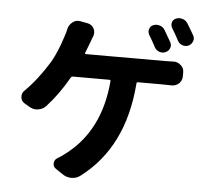

<svg xmlns="http://www.w3.org/2000/svg" viewBox="-59 -905 1104 1028"><g transform="rotate(5 493.0 -391.0)"><path d="M945.3 -755.9Q950.2 -747.1 950.2 -737.3Q950.2 -730.5 947.3 -724.6Q941.4 -708 925.8 -700.2Q917 -696.3 907.2 -696.3Q899.4 -696.3 891.6 -699.2Q875 -705.1 866.2 -721.7Q847.7 -756.8 830.1 -785.2Q824.2 -793.9 824.2 -804.7Q824.2 -809.6 825.2 -815.4Q830.1 -831.1 845.7 -837.9Q855.5 -841.8 865.2 -841.8Q873 -841.8 880.9 -838.9Q898.4 -834 908.2 -818.4Q927.7 -787.1 945.3 -755.9ZM826.2 -709Q831.1 -700.2 831.1 -690.4Q831.1 -684.6 828.1 -677.7Q822.3 -661.1 805.7 -654.3Q796.9 -650.4 788.1 -650.4Q780.3 -650.4 771.5 -653.3Q754.9 -659.2 746.1 -675.8Q726.6 -712.9 710 -739.3Q705.1 -749 705.1 -758.8Q705.1 -763.7 707 -769.5Q711.9 -786.1 727.5 -792Q736.3 -795.9 747.1 -795.9Q754.9 -795.9 762.7 -793Q780.3 -788.1 790 -771.5Q806.6 -744.1 826.2 -709ZM377 -612.3Q376 -610.4 377.4 -608.4Q378.9 -606.4 381.8 -606.4H804.7Q830.1 -606.4 851.6 -607.4Q853.5 -607.4 855.5 -607.4Q876 -607.4 891.6 -592.8Q909.2 -578.1 909.2 -555.7V-533.2Q909.2 -510.7 892.6 -494.1Q876 -479.5 853.5 -479.5Q852.5 -479.5 851.6 -479.5Q826.2 -480.5 804.7 -480.5H672.9Q665 -480.5 665 -472.7Q638.7 -127.9 409.2 44.9Q388.7 60.5 362.3 60.5Q335.9 60.5 314.5 45.9L275.4 19.5Q260.7 9.8 260.7 -6.8Q260.7 -27.3 278.3 -38.1Q303.7 -52.7 322.3 -68.4Q502.9 -206.1 525.4 -472.7Q526.4 -480.5 518.6 -480.5H322.3Q315.4 -480.5 311.5 -473.6Q259.8 -381.8 194.3 -310.5Q176.8 -292 151.4 -289.1Q146.5 -288.1 142.6 -288.1Q122.1 -288.1 103.5 -299.8L77.1 -315.4Q57.6 -327.1 57.6 -351.6Q57.6 -370.1 71.3 -382.8Q138.7 -449.2 201.2 -550.8Q233.4 -608.4 258.8 -688.5Q266.6 -709 271.5 -733.4Q277.3 -755.9 295.9 -769.5Q309.6 -780.3 326.2 -780.3Q331.1 -780.3 336.9 -779.3L377.9 -771.5Q399.4 -766.6 410.2 -747.1Q416 -736.3 416 -724.6Q416 -715.8 413.1 -706.1Q407.2 -693.4 402.3 -677.7Q380.9 -623 377 -612.3Z"/></g></svg>

Font: Gen Jyuu Gothic P Bold
Style: Bold
Weight: 700
Designer: [Source Han Sans]
Ryoko NISHIZUKA  (kana & ideographs); Paul D. Hunt (Latin, Greek & Cyrillic); Wenlong ZHANG  (bopomofo
Version: Version 1.002.20150607